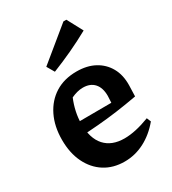

<svg xmlns="http://www.w3.org/2000/svg" viewBox="-185 -851 864 962"><g transform="rotate(-30 247.5 -370.0)"><path d="M251 11Q185 11 136 -20Q87 -51 59.5 -107.5Q32 -164 32 -240Q32 -318 61 -377Q90 -436 142 -468.5Q194 -501 266 -501Q326 -501 369.5 -477.5Q413 -454 437 -411.5Q461 -369 460 -310L458 -246Q392 -234 336.5 -226.5Q281 -219 227 -214.5Q173 -210 112 -207L113 -277L339 -278L341 -317Q341 -364 318 -389.5Q295 -415 253 -415Q236 -415 219 -410.5Q202 -406 185 -398Q171 -365 163.5 -330Q156 -295 156 -261Q156 -177 195.5 -133.5Q235 -90 308 -90Q371 -90 454 -122L464 -98Q420 -45 365.5 -17Q311 11 251 11ZM172 -554 147 -597 335 -751H352L400 -661Q344 -630 287 -603.5Q230 -577 172 -554Z"/></g></svg>

Font: Piazzolla 24pt
Style: Bold
Weight: 700
Designer: Juan Pablo del Peral
Foundry: Huerta Tipografica
Version: Version 2.005